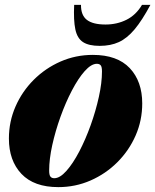

<svg xmlns="http://www.w3.org/2000/svg" viewBox="-20 -752 636 787"><path d="M360.5 -527Q460.5 -527 511.8 -472.8Q563 -418.5 563 -328Q563 -258.5 536 -196.8Q509 -135 461.2 -87.2Q413.5 -39.5 351.2 -12.2Q289 15 219 15Q119.5 15 68 -39.2Q16.5 -93.5 16.5 -184Q16.5 -253.5 43.5 -315.2Q70.5 -377 118.2 -424.8Q166 -472.5 228.2 -499.8Q290.5 -527 360.5 -527ZM202.5 -21.5Q225.5 -21.5 252.2 -51.5Q279 -81.5 304.8 -130.8Q330.5 -180 351.5 -238.5Q372.5 -297 385.2 -354.8Q398 -412.5 398 -459Q398 -478 392.8 -484.2Q387.5 -490.5 377 -490.5Q354 -490.5 327.2 -460.5Q300.5 -430.5 274.8 -381.2Q249 -332 228 -273.5Q207 -215 194.2 -157.2Q181.5 -99.5 181.5 -53Q181.5 -34.5 186.8 -28Q192 -21.5 202.5 -21.5ZM412.5 -651.5Q459.5 -651.5 498.5 -671Q537.5 -690.5 562 -732H596.5Q562.5 -668.5 531.8 -631.8Q501 -595 467.2 -579.5Q433.5 -564 388.5 -564Q344 -564 320.2 -579.5Q296.5 -595 288.8 -631.8Q281 -668.5 284 -732H312Q311.5 -689.5 336.2 -670.5Q361 -651.5 412.5 -651.5Z"/></svg>

Font: Newsreader Display ExtraBold
Style: Italic
Weight: 800
Italic angle: -17°
Designer: Hugues Gentile
Foundry: Production Type
Version: Version 1.001